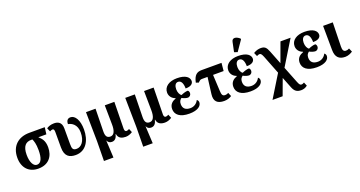

<svg xmlns="http://www.w3.org/2000/svg" viewBox="-50 -1708 5347 2849"><g transform="rotate(-20 2623.5 -283.5)"><path d="M280 10C444 10 523 -97 523 -240C523 -348 477 -391 436 -428H563L577 -536H333C160 -536 39 -434 39 -247C39 -88 133 10 280 10ZM280 -51C225 -51 184 -122 184 -242C184 -378 238 -428 322 -428H342C357 -396 375 -348 375 -247C375 -126 347 -51 280 -51Z M870 10C1034 10 1113 -135 1113 -306C1113 -452 1057 -544 984 -544C943 -544 916 -519 916 -461C971 -452 1052 -408 1052 -281C1052 -141 985 -72 914 -72C854 -72 844 -99 844 -174V-421C844 -522 780 -543 724 -543C673 -543 632 -527 605 -508L630 -450C645 -459 661 -465 673 -465C689 -465 700 -453 700 -416V-170C700 -29 772 10 870 10Z M1231 236H1381L1367 -36H1369C1384 -2 1410 10 1441 10C1493 10 1517 -28 1530 -80H1534C1544 -7 1603 10 1659 10C1699 10 1734 -4 1767 -25L1743 -83C1729 -75 1714 -68 1701 -68C1685 -68 1669 -76 1669 -113L1676 -536H1525L1529 -230C1530 -137 1507 -72 1446 -72C1391 -72 1371 -108 1372 -180L1379 -536H1228L1235 -75Z M1851 236H2001L1987 -36H1989C2004 -2 2030 10 2061 10C2113 10 2137 -28 2150 -80H2154C2164 -7 2223 10 2279 10C2319 10 2354 -4 2387 -25L2363 -83C2349 -75 2334 -68 2321 -68C2305 -68 2289 -76 2289 -113L2296 -536H2145L2149 -230C2150 -137 2127 -72 2066 -72C2011 -72 1991 -108 1992 -180L1999 -536H1848L1855 -75Z M2665 10C2801 10 2859 -44 2859 -99C2859 -120 2848 -135 2835 -144C2811 -94 2763 -62 2707 -62C2631 -62 2590 -97 2590 -167C2590 -213 2610 -233 2632 -250C2658 -233 2701 -221 2723 -221C2755 -222 2776 -248 2776 -275C2776 -298 2766 -313 2756 -319C2725 -319 2682 -306 2648 -290C2623 -304 2602 -347 2602 -396C2602 -447 2620 -492 2665 -492C2717 -492 2738 -434 2738 -361C2826 -359 2860 -397 2860 -436C2860 -492 2806 -548 2666 -548C2543 -548 2458 -490 2458 -397C2458 -342 2492 -296 2548 -277V-272C2494 -252 2445 -217 2445 -141C2445 -52 2516 10 2665 10Z M3215 10C3263 10 3308 -6 3333 -25L3309 -83C3292 -73 3277 -68 3257 -68C3213 -68 3205 -96 3202 -154L3189 -411H3356L3368 -536H3055C2980 -536 2933 -504 2909 -390L2952 -376C2980 -405 2988 -411 3017 -411H3102L3069 -151C3054 -38 3108 10 3215 10Z M3648 -603 3759 -764V-776C3711 -822 3642 -839 3629 -774L3597 -621ZM3631 10C3767 10 3825 -44 3825 -99C3825 -120 3814 -135 3801 -144C3777 -94 3729 -62 3673 -62C3597 -62 3556 -97 3556 -167C3556 -213 3576 -233 3598 -250C3624 -233 3667 -221 3689 -221C3721 -222 3742 -248 3742 -275C3742 -298 3732 -313 3722 -319C3691 -319 3648 -306 3614 -290C3589 -304 3568 -347 3568 -396C3568 -447 3586 -492 3631 -492C3683 -492 3704 -434 3704 -361C3792 -359 3826 -397 3826 -436C3826 -492 3772 -548 3632 -548C3509 -548 3424 -490 3424 -397C3424 -342 3458 -296 3514 -277V-272C3460 -252 3411 -217 3411 -141C3411 -52 3482 10 3631 10Z M3891 240H4051L4145 -15L4212 155C4239 226 4278 250 4342 250C4377 250 4407 242 4442 215L4418 157C4406 164 4391 172 4375 172C4358 172 4345 167 4324 114L4221 -147L4459 -536H4299L4188 -232L4103 -448C4076 -517 4052 -543 3990 -543C3964 -543 3919 -538 3873 -508L3898 -450C3909 -457 3926 -465 3939 -465C3958 -465 3971 -458 3992 -406L4107 -112Z M4678 10C4814 10 4872 -44 4872 -99C4872 -120 4861 -135 4848 -144C4824 -94 4776 -62 4720 -62C4644 -62 4603 -97 4603 -167C4603 -213 4623 -233 4645 -250C4671 -233 4714 -221 4736 -221C4768 -222 4789 -248 4789 -275C4789 -298 4779 -313 4769 -319C4738 -319 4695 -306 4661 -290C4636 -304 4615 -347 4615 -396C4615 -447 4633 -492 4678 -492C4730 -492 4751 -434 4751 -361C4839 -359 4873 -397 4873 -436C4873 -492 4819 -548 4679 -548C4556 -548 4471 -490 4471 -397C4471 -342 4505 -296 4561 -277V-272C4507 -252 4458 -217 4458 -141C4458 -52 4529 10 4678 10Z M5126 9C5177 9 5219 -14 5244 -31L5219 -89C5202 -79 5189 -74 5167 -74C5129 -74 5115 -102 5116 -156L5125 -536H4972L4975 -155C4975 -41 5029 9 5126 9Z"/></g></svg>

Font: Noto Serif SemiCondensed
Style: Bold
Weight: 700
Width: 4
Designer: Monotype Design Team
Foundry: Monotype Imaging Inc.
Version: Version 2.015